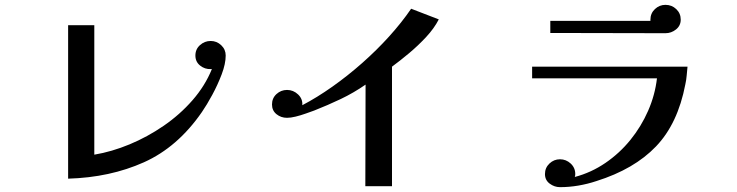

<svg xmlns="http://www.w3.org/2000/svg" viewBox="-20 -769 3040 792"><path d="M911 -540Q911 -506 894.5 -462.5Q878 -419 855.5 -377.5Q833 -336 813 -307Q713 -162 573.5 -99.5Q434 -37 261 -32V-665H369V-131Q441 -143 514.5 -173.5Q588 -204 655 -250Q722 -296 774 -355.5Q826 -415 854 -484H849Q825 -483 805.5 -498.5Q786 -514 786 -540Q786 -566 805 -583Q824 -600 849 -600Q874 -600 892.5 -582.5Q911 -565 911 -540Z M1790 -689Q1771 -652 1738 -616.5Q1705 -581 1668 -550Q1631 -519 1597 -494V-1H1487L1488 -420Q1439 -386 1385.5 -360.5Q1332 -335 1276 -313Q1262 -308 1241 -300.5Q1220 -293 1199.5 -288Q1179 -283 1164 -283Q1139 -283 1120.5 -298Q1102 -313 1102 -338Q1102 -364 1120.5 -381Q1139 -398 1164 -398Q1190 -398 1209.5 -379.5Q1229 -361 1227 -335Q1288 -367 1351 -411.5Q1414 -456 1474 -509Q1534 -562 1585.5 -619Q1637 -676 1676 -733Z M2816 -494Q2814 -475 2812.5 -457Q2811 -439 2807 -421Q2776 -259 2686 -165Q2596 -71 2440 -22Q2404 -10 2366 -3.5Q2328 3 2290 3Q2267 3 2247.5 -11.5Q2228 -26 2228 -51Q2228 -77 2246.5 -94.5Q2265 -112 2290 -112Q2315 -112 2334 -94.5Q2353 -77 2353 -51Q2353 -48 2352.5 -45Q2352 -42 2351 -39Q2419 -57 2477.5 -97Q2536 -137 2580.5 -192Q2625 -247 2653.5 -312Q2682 -377 2690 -446H2175V-494ZM2788 -688Q2788 -663 2768.5 -647.5Q2749 -632 2725 -632Q2607 -632 2488 -632.5Q2369 -633 2250 -633V-683H2663Q2663 -685 2663 -686Q2663 -687 2663 -688Q2663 -714 2681.5 -731.5Q2700 -749 2725 -749Q2751 -749 2769.5 -731.5Q2788 -714 2788 -688Z"/></svg>

Font: Kaisei Decol Medium
Style: Regular
Weight: 500
Designer: Font-Kai, 金井和夫
Foundry: KAZUO KANAI
Version: Version 5.003